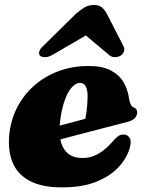

<svg xmlns="http://www.w3.org/2000/svg" viewBox="-20 -756 600 790"><path d="M118.5 -210.5Q118.5 -210.5 135 -215Q151.5 -219.5 178.2 -226.5Q205 -233.5 235.8 -241.8Q266.5 -250 296 -257.8Q325.5 -265.5 346.5 -271.5L326.5 -249.5Q332.5 -269.5 336.2 -297.5Q340 -325.5 340.5 -359.5Q340.5 -386 332.8 -400.5Q325 -415 309.5 -415Q296 -415 282.8 -403.8Q269.5 -392.5 258.2 -371Q247 -349.5 238.8 -319Q230.5 -288.5 226.5 -250Q220 -179.5 243.5 -142.8Q267 -106 319 -106Q344.5 -106 366 -114.5Q387.5 -123 406.5 -138Q425.5 -153 442 -172Q457.5 -190.5 467.8 -196.8Q478 -203 490.5 -202.5Q504.5 -202 513 -189.5Q521.5 -177 514.5 -149.5Q503 -106.5 468.5 -69Q434 -31.5 376.2 -8.2Q318.5 15 235 15Q153 15 102.8 -11.5Q52.5 -38 32.2 -86.5Q12 -135 18 -201Q24 -261.5 50.2 -313Q76.5 -364.5 119.8 -403Q163 -441.5 220.2 -463Q277.5 -484.5 345.5 -484.5Q400.5 -484.5 435.2 -466.5Q470 -448.5 488.2 -417.8Q506.5 -387 511.5 -347.5Q513.5 -336 517.5 -327Q521.5 -318 528.5 -315Q536 -312 540.2 -307Q544.5 -302 544.5 -293.5Q544.5 -281 535 -270.2Q525.5 -259.5 499.5 -253Q475.5 -247 439 -237.5Q402.5 -228 360 -217Q317.5 -206 275.8 -195Q234 -184 199.5 -175Q165 -166 144.2 -160.5Q123.5 -155 123.5 -155ZM391.5 -644H293L428.5 -530Q439.5 -520.5 453.2 -520.8Q467 -521 477 -527.5Q486.5 -534 490.2 -544.8Q494 -555.5 486.5 -569L419.5 -699.5Q410 -716.5 398.5 -726Q387 -735.5 366.5 -735.5Q345.5 -735.5 328.8 -726Q312 -716.5 292.5 -699.5L160 -569Q144.5 -555.5 141.8 -544.8Q139 -534 144 -527.5Q151 -521 164.8 -520.8Q178.5 -520.5 195.5 -530Z"/></svg>

Font: Fraunces Black
Style: Italic
Weight: 900
Italic angle: -16°
Version: Version 1.000;[b76b70a41]